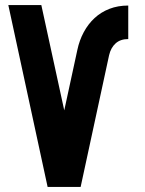

<svg xmlns="http://www.w3.org/2000/svg" viewBox="-20 -742 577 762"><path d="M300 0H169L13 -722H144L235 -304L287 -544Q295 -582 312.5 -614.5Q330 -647 355.5 -670.5Q381 -694 414.5 -707Q448 -720 489 -720V-587Q458 -587 439 -570Q420 -553 413 -523Z"/></svg>

Font: PostBus
Style: Regular
Weight: 400
Designer: Peter Wiegel
Version: Version 1.001